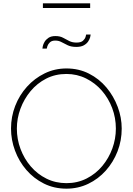

<svg xmlns="http://www.w3.org/2000/svg" viewBox="-20 -1125 795 1150"><path d="M378 5Q304 5 243 -25.5Q182 -56 138 -107Q94 -158 70 -222.5Q46 -287 46 -355Q46 -426 71 -490.5Q96 -555 141.5 -605.5Q187 -656 247.5 -685.5Q308 -715 378 -715Q452 -715 513 -684Q574 -653 617.5 -601Q661 -549 685 -485Q709 -421 709 -355Q709 -283 684 -218.5Q659 -154 614 -103.5Q569 -53 508.5 -24Q448 5 378 5ZM81 -355Q81 -291 103 -232.5Q125 -174 164.5 -128Q204 -82 258.5 -55Q313 -28 378 -28Q444 -28 499 -56Q554 -84 593 -131Q632 -178 653 -236Q674 -294 674 -355Q674 -419 652 -477.5Q630 -536 590 -582Q550 -628 495.5 -655Q441 -682 378 -682Q311 -682 256.5 -654Q202 -626 163 -579Q124 -532 102.5 -474Q81 -416 81 -355ZM437 -844Q407 -844 386.5 -853.5Q366 -863 349 -872.5Q332 -882 311 -882Q290 -882 279 -871.5Q268 -861 264 -849Q260 -837 260 -834H234Q234 -837 236.5 -849Q239 -861 247 -874.5Q255 -888 270.5 -898.5Q286 -909 312 -909Q339 -909 357.5 -899Q376 -889 394.5 -879.5Q413 -870 438 -870Q465 -870 477 -881Q489 -892 492.5 -904Q496 -916 496 -918H523Q523 -914 520 -902Q517 -890 508 -876.5Q499 -863 482 -853.5Q465 -844 437 -844ZM237 -1077V-1105H520V-1077Z"/></svg>

Font: Raleway Thin ExtraLight
Style: Regular
Weight: 250
Version: Version 4.026